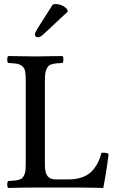

<svg xmlns="http://www.w3.org/2000/svg" viewBox="-20 -924 576 946"><path d="M369.1 0H153.8Q98.1 0 20 2Q15.6 -2.4 15.6 -14.9Q15.6 -27.3 20 -32.2Q40.5 -33.2 51 -34.2Q61.5 -35.2 73.2 -38.3Q85 -41.5 89.8 -46.9Q94.7 -52.2 99.6 -62.3Q104.5 -72.3 105.7 -86.2Q106.9 -100.1 106.9 -121.1V-526.9Q106.9 -556.6 103.8 -573Q100.6 -589.4 89.1 -598.4Q77.6 -607.4 63.5 -609.9Q49.3 -612.3 20 -613.8Q15.6 -618.2 15.6 -630.9Q15.6 -643.6 20 -647.9Q104 -646 153.8 -646Q184.6 -646 288.1 -647.9Q292.5 -643.6 292.5 -630.9Q292.5 -618.2 288.1 -613.8Q268.1 -612.8 257.8 -611.8Q247.6 -610.8 235.8 -607.7Q224.1 -604.5 219 -598.9Q213.9 -593.3 209 -583.3Q204.1 -573.2 202.6 -559.1Q201.2 -544.9 201.2 -523.9V-111.8Q201.2 -72.8 214.1 -56.4Q227.1 -40 254.9 -40H316.9Q347.7 -40 372.6 -46.9Q397.5 -53.7 414.3 -65.2Q431.2 -76.7 444.3 -94Q457.5 -111.3 465.6 -129.4Q473.6 -147.5 480 -170.9Q499 -173.8 515.1 -166Q506.8 -90.8 488.8 2Q486.8 2 436 1Q385.3 0 369.1 0ZM163.1 -780.8 240.2 -901.9Q246.1 -903.8 253.9 -903.8Q285.2 -903.8 310.1 -879.9L314 -867.2L198.2 -758.8Q179.7 -740.2 166 -740.2Q160.6 -740.2 156.2 -744.1Q151.9 -748 151.9 -752.9Q151.9 -761.7 163.1 -780.8Z"/></svg>

Font: Common Serif News
Style: Regular
Weight: 450
Designer: Philipp H. Poll, Khaled Hosny
Foundry: Stefan Peev, Context Ltd.
Version: Version 1.026